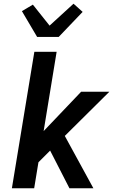

<svg xmlns="http://www.w3.org/2000/svg" viewBox="-20 -1014 640 1034"><path d="M354 0 250 -203 187 -140 164 0H44L165 -735H285L215 -308L417 -520H569L329 -282L483 0ZM180 -815 98 -954 157 -989 247 -876 376 -994 425 -950 296 -815Z"/></svg>

Font: Iosevka Aile Oblique
Style: Bold
Weight: 700
Italic angle: -9°
Designer: Belleve Invis
Foundry: Belleve Invis
Version: Version 31.1.0; ttfautohint (v1.8.4)